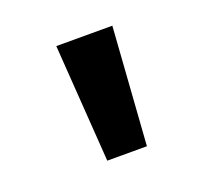

<svg xmlns="http://www.w3.org/2000/svg" viewBox="-61 -798 420 396"><g transform="rotate(-20 149.5 -600.0)"><path d="M114 -471H201L219 -729H96Z"/></g></svg>

Font: Noto Sans Devanagari ExtraCondensed SemiBold
Style: Regular
Weight: 600
Width: 2
Designer: Jelle Bosma - Monotype Design Team
Foundry: Monotype Imaging Inc.
Version: Version 2.004